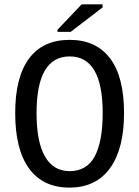

<svg xmlns="http://www.w3.org/2000/svg" viewBox="-20 -852 640 882"><path d="M549.8 -332.5Q549.8 -168 485.1 -79.1Q420.4 9.8 299.3 9.8Q177.7 9.8 113.8 -77.6Q49.8 -165 49.8 -332.5Q49.8 -497.1 113.3 -583Q176.8 -668.9 300.3 -668.9Q420.9 -668.9 485.4 -584.2Q549.8 -499.5 549.8 -332.5ZM451.7 -332.5Q451.7 -592.8 300.3 -592.8Q147.9 -592.8 147.9 -332.5Q147.9 -200.7 186.5 -133.3Q225.1 -65.9 299.8 -65.9Q379.4 -65.9 415.5 -134.3Q451.7 -202.6 451.7 -332.5ZM244.1 -705.6V-715.3L355 -832H451.2V-817.9L304.7 -705.6Z"/></svg>

Font: Cousine
Style: Regular
Weight: 400
Monospace: yes
Designer: Steve Matteson
Foundry: Ascender Corporation
Version: Version 1.20